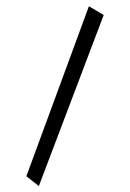

<svg xmlns="http://www.w3.org/2000/svg" viewBox="-59 -905 665 979"><g transform="rotate(-5 273.0 -415.5)"><path d="M99.5 30.5 40.5 -25.2 433.8 -860.8 505 -809.8Z"/></g></svg>

Font: Marhey Light
Style: Regular
Weight: 300
Designer: Nur Syamsi & Bustanul Arifin
Foundry: Namelatype
Version: Version 1.000